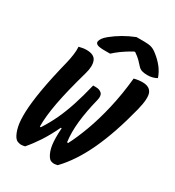

<svg xmlns="http://www.w3.org/2000/svg" viewBox="-219 -1061 1093 1198"><g transform="rotate(30 327.5 -462.0)"><path d="M125 -700Q141 -704 153 -706Q165 -708 179 -708Q235 -708 249 -673Q263 -638 246 -579Q202 -424 183 -321.5Q164 -219 165 -148L172 -147Q207 -201 233 -256.5Q259 -312 281 -379Q303 -446 325 -536H344Q372 -536 387 -521Q402 -506 393 -470Q369 -374 360.5 -295Q352 -216 361 -148L369 -147Q400 -206 431 -290Q462 -374 486 -477.5Q510 -581 522 -700Q553 -708 582 -708Q633 -708 648.5 -673.5Q664 -639 641 -547Q592 -353 528.5 -217Q465 -81 382 5Q375 6 369.5 7.5Q364 9 358 9Q345 9 334.5 4.5Q324 0 315 -13Q296 -42 289.5 -85.5Q283 -129 288 -207H282Q248 -136 215.5 -86.5Q183 -37 147 5Q132 9 118 9Q105 8 94 3.5Q83 -1 74 -13Q57 -38 48 -79Q39 -120 41.5 -185.5Q44 -251 60.5 -348Q77 -445 111 -581Q118 -610 122.5 -642.5Q127 -675 125 -700ZM408 -933H464Q496 -933 516 -927Q536 -921 559 -902Q591 -877 615 -846.5Q639 -816 652 -778Q622 -761 585 -761Q562 -761 545.5 -766Q529 -771 516 -786Q503 -801 488.5 -815.5Q474 -830 448 -848H441Q396 -823 366 -801Q336 -779 317 -761H277Q237 -761 223.5 -768.5Q210 -776 212 -789Q214 -800 222.5 -812.5Q231 -825 250 -841Q320 -898 408 -933Z"/></g></svg>

Font: Recursive Mn Csl St
Style: Bold Italic
Weight: 700
Italic angle: -15°
Monospace: yes
Version: Version 1.079;hotconv 1.0.112;makeotfexe 2.5.65598; ttfautoh